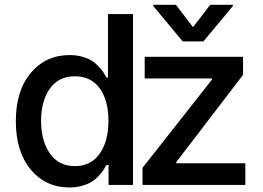

<svg xmlns="http://www.w3.org/2000/svg" viewBox="-20 -787 1118 817"><path d="M275.4 10.7Q174.3 10.7 110.8 -65.4Q47.4 -141.6 47.4 -271.5Q47.4 -401.4 111.3 -477.1Q175.3 -552.7 276.4 -552.7Q305.2 -552.7 329.8 -545.7Q354.5 -538.6 369.6 -529.3Q384.8 -520 398.9 -504.9Q413.1 -489.7 419.2 -480.5Q425.3 -471.2 433.1 -457H439.5V-727.1H545.9V0H441.9V-85H433.1Q425.8 -71.8 418.9 -61.5Q412.1 -51.3 398.2 -36.6Q384.3 -22 368.4 -12.5Q352.5 -2.9 328.1 3.9Q303.7 10.7 275.4 10.7ZM586.4 0V-72.8L881.8 -448.2V-453.1H595.7V-545.4H1014.2V-468.3L730 -97.2V-92.3H1023.9V0ZM298.8 -80.1Q366.2 -80.1 403.8 -132.6Q441.4 -185.1 441.4 -272.9Q441.4 -359.9 404.3 -411.1Q367.2 -462.4 298.8 -462.4Q229.5 -462.4 192.1 -409.9Q154.8 -357.4 154.8 -272.9Q154.8 -187.5 192.4 -133.8Q230 -80.1 298.8 -80.1ZM728.5 -766.6 801.3 -671.4 874.5 -766.6H970.7V-761.2L845.7 -610.8H757.3L632.3 -761.2V-766.6Z"/></svg>

Font: Karasuma Gothic
Style: Regular
Weight: 500
Designer: Rasmus Andersson / Ryoko Nishizuka
Foundry: Genbu
Version: Version 1.00